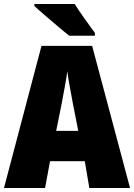

<svg xmlns="http://www.w3.org/2000/svg" viewBox="-20 -947 675 967"><path d="M374 -288H263L291 -427Q298 -465 306 -508Q314 -551 319 -588Q324 -550 332 -507Q340 -464 347 -426ZM430 0H635L444 -716H189L0 0H207L232 -135H407ZM356 -927H153V-917Q172 -899 206 -870Q240 -841 274 -812Q308 -783 329 -767H458V-781Q440 -805 408 -850Q376 -895 356 -927Z"/></svg>

Font: Noto Sans Display SemiCondensed Black
Style: Regular
Weight: 900
Width: 4
Designer: Monotype Design Team
Foundry: Monotype Imaging Inc.
Version: Version 1.900